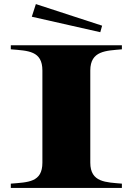

<svg xmlns="http://www.w3.org/2000/svg" viewBox="-20 -922 650 942"><path d="M33 -21V0H578V-21C501 -28 423 -26 423 -124V-576C423 -674 501 -673 578 -680V-700H33V-680C118 -673 188 -673 188 -576V-124C188 -27 118 -28 33 -21ZM136 -840 472 -764 481 -796 156 -902Z"/></svg>

Font: Sprat Extended
Style: Bold
Weight: 700
Width: 9
Designer: Ethan Nakache
Foundry: Collletttivo
Version: Version 2.000;Glyphs 3.2 (3217)